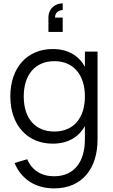

<svg xmlns="http://www.w3.org/2000/svg" viewBox="-20 -840 657 1116"><path d="M344.5 -820.5C301.5 -820.5 261.5 -791.5 261.5 -737.5V-654.5H344.5V-737.5H300V-741C300 -770 327.5 -781.5 344.5 -781.5ZM286 -555C140.5 -555 40 -449.5 40 -279.5C40 -112.5 139.5 -5 286 -5C374.5 -5 437 -42.5 473.5 -107.5V-30C473.5 99.5 412 184.5 294.5 184.5C221.5 184.5 165.5 150.5 138.5 85.5L64.5 107.5C105 203.5 187.5 255 294.5 255C459.5 255 547 137.5 547 -29.5V-540H473.5V-452C437.5 -517 375 -555 286 -555ZM296 -75.5C185.5 -75.5 118 -151 118 -279.5C118 -405.5 184.5 -484.5 296 -484.5C404.5 -484.5 473.5 -408 473.5 -279.5C473.5 -155 408.5 -75.5 296 -75.5Z"/></svg>

Font: Vela Sans
Style: Regular
Weight: 400
Designer: Principal design: Mikhail Sharanda - project Manrope.
Design modification: Ravid Balaliev
Foundry: Mikhail Sharanda
Version: Version 1.001